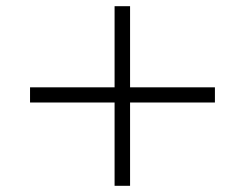

<svg xmlns="http://www.w3.org/2000/svg" viewBox="-20 -669 790 620"><path d="M674 -338H400V-69H350V-338H77V-387H350V-649H400V-387H674Z"/></svg>

Font: Kaisei Decol
Style: Regular
Weight: 400
Designer: Font-Kai, 金井和夫
Foundry: KAZUO KANAI
Version: Version 5.003